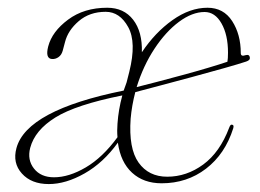

<svg xmlns="http://www.w3.org/2000/svg" viewBox="-20 -466 672 496"><path d="M22.5 -83.5Q49 -181.5 299.5 -232Q303 -242.5 307 -253L314 -280.5Q333 -356.5 311.2 -396Q289.5 -435.5 253 -435.5Q211.5 -435.5 183.5 -411.5Q155.5 -387.5 148 -357.5L142 -335Q139 -324 131.2 -318.5Q123.5 -313 114.5 -313.5Q96.5 -314.5 104.5 -346Q114.5 -384.5 155.8 -415.2Q197 -446 257 -446Q300 -446 324 -415Q348 -384 346.5 -331Q380.5 -382 425.5 -414Q470.5 -446 516 -446Q557.5 -446 579.8 -411.5Q602 -377 602 -329Q602 -319 614.5 -323.5Q625 -326.5 625.5 -316Q626 -310.5 616 -307Q598 -301 559.2 -290Q520.5 -279 475.2 -266.8Q430 -254.5 390 -244Q350 -233.5 329.5 -228Q320.5 -193.5 317.5 -159.5Q312 -82.5 338 -46Q364 -9.5 412 -9.5Q462 -9.5 505 -41Q548 -72.5 572 -136Q575 -144 578 -144Q585.5 -144 582.5 -134.5Q561.5 -68 512.2 -30.2Q463 7.5 397.5 7.5Q351 7.5 321.2 -19.8Q291.5 -47 284.5 -97.5Q247 -45.5 198.5 -18Q150 9.5 106 9.5Q61 9.5 36.5 -17.8Q12 -45 22.5 -83.5ZM508.5 -435Q476.5 -435 442.2 -409.5Q408 -384 379 -340Q350 -296 333 -241Q353 -246 384.5 -254.2Q416 -262.5 451.2 -272Q486.5 -281.5 517.5 -290.8Q548.5 -300 567.5 -306.5Q569 -314.5 569 -330Q569 -376 552.2 -405.5Q535.5 -435 508.5 -435ZM283.5 -146.5Q286 -183 296 -219.5Q176 -195.5 123 -162.5Q70 -129.5 58 -84Q50 -53 67.8 -30.5Q85.5 -8 119.5 -8Q158 -8 201.5 -33.5Q245 -59 283.5 -111.5Q282 -128 283.5 -146.5Z"/></svg>

Font: Fraunces 72pt Thin
Style: Italic
Weight: 100
Italic angle: -16°
Version: Version 1.000;[b76b70a41]